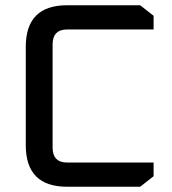

<svg xmlns="http://www.w3.org/2000/svg" viewBox="-20 -710 654 730"><path d="M78 -158V-532Q78 -690 235 -690H513L564 -650V-598H236Q180 -598 180 -541V-149Q180 -92 236 -92H564V-40L513 0H235Q78 0 78 -158Z"/></svg>

Font: Oxanium Medium
Style: Regular
Weight: 500
Designer: Severin Meyer
Version: Version 1.001